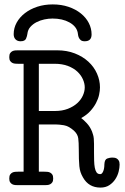

<svg xmlns="http://www.w3.org/2000/svg" viewBox="-20 -839 565 870"><path d="M42 -684Q42 -712 55.5 -736.5Q69 -761 93 -779.5Q117 -798 149 -808.5Q181 -819 219 -819Q258 -819 290.5 -808Q323 -797 346.5 -778Q370 -759 382.5 -734.5Q395 -710 395 -683Q395 -652 364 -652Q352 -652 346 -657Q340 -662 337 -669Q334 -676 333.5 -682.5Q333 -689 332 -692Q326 -720 294.5 -737.5Q263 -755 218 -755Q200 -755 181 -751Q162 -747 145.5 -738.5Q129 -730 117.5 -717Q106 -704 104 -685Q103 -676 98 -664Q93 -652 73 -652Q59 -652 50.5 -660.5Q42 -669 42 -684ZM22 -30Q22 -42 26 -48Q30 -54 36 -57Q42 -60 49 -60.5Q56 -61 62 -61H87V-550H62Q56 -550 49 -550.5Q42 -551 36 -554Q30 -557 26 -563Q22 -569 22 -580Q22 -592 26 -598Q30 -604 36 -607Q42 -610 49 -610.5Q56 -611 62 -611H239Q283 -611 319 -597Q355 -583 380.5 -559.5Q406 -536 419.5 -505.5Q433 -475 433 -443Q433 -428 429 -409.5Q425 -391 415 -372Q405 -353 389 -335.5Q373 -318 348 -304Q359 -296 373.5 -280.5Q388 -265 397 -243Q400 -234 402 -227.5Q404 -221 405 -211Q406 -201 406 -187Q406 -173 406 -149Q406 -129 406.5 -111Q407 -93 409.5 -79.5Q412 -66 417.5 -58Q423 -50 434 -50Q440 -50 444 -56Q448 -62 450 -69.5Q452 -77 452.5 -84.5Q453 -92 453 -95Q454 -117 466.5 -121Q479 -125 487 -125Q491 -125 497 -124.5Q503 -124 508.5 -121Q514 -118 518 -111.5Q522 -105 522 -93Q522 -79 517.5 -61Q513 -43 502.5 -27Q492 -11 475.5 0Q459 11 435 11Q382 11 356 -35Q349 -47 345 -59Q341 -71 339.5 -86Q338 -101 337.5 -119.5Q337 -138 337 -162Q337 -194 334.5 -212.5Q332 -231 315 -247Q291 -268 269.5 -271.5Q248 -275 234 -275H156V-61H181Q187 -61 194 -60.5Q201 -60 207 -57Q213 -54 217 -48Q221 -42 221 -30Q221 -19 217 -13Q213 -7 207 -4Q201 -1 194 -0.5Q187 0 181 0H62Q56 0 49 -0.5Q42 -1 36 -4Q30 -7 26 -13Q22 -19 22 -30ZM228 -336Q262 -336 287.5 -346Q313 -356 330 -371.5Q347 -387 355.5 -406Q364 -425 364 -443Q364 -461 355.5 -480Q347 -499 330.5 -514.5Q314 -530 288 -540Q262 -550 228 -550H156V-336Z"/></svg>

Font: CMU Typewriter Custom
Style: Regular
Weight: 500
Monospace: yes
Version: Version 0.7.0